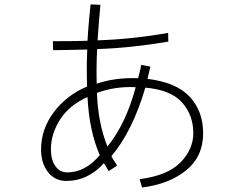

<svg xmlns="http://www.w3.org/2000/svg" viewBox="-20 -795 1040 856"><path d="M163.1 -127.9Q163.1 -219.7 220.2 -295.4Q277.3 -371.1 368.2 -409.2Q365.2 -500 369.1 -574.2Q339.8 -573.2 281.7 -572.3Q223.6 -571.3 216.8 -571.3L215.8 -611.3Q322.3 -611.3 370.1 -613.3Q372.1 -651.4 377.4 -710.4Q382.8 -769.5 383.8 -775.4L427.7 -773.4Q420.9 -702.1 415 -615.2Q570.3 -620.1 729.5 -648.4L730.5 -609.4Q563.5 -581.1 413.1 -576.2Q409.2 -502 411.1 -421.9Q494.1 -450.2 595.7 -446.3Q606.4 -483.4 609.4 -505.9L650.4 -498Q648.4 -491.2 637.7 -443.4Q766.6 -427.7 826.2 -363.3Q885.7 -298.8 885.7 -201.2Q885.7 -97.7 810.5 -36.1Q735.4 25.4 613.3 41L602.5 3.9Q728.5 -12.7 785.2 -71.3Q841.8 -129.9 841.8 -201.2Q841.8 -282.2 791.5 -338.4Q741.2 -394.5 627.9 -404.3Q571.3 -210.9 476.6 -98.6Q481.4 -88.9 502 -56.6L464.8 -32.2Q457 -43.9 443.4 -67.4Q371.1 11.7 276.4 11.7Q224.6 11.7 193.8 -27.8Q163.1 -67.4 163.1 -127.9ZM207 -128.9Q207 -82 227.1 -54.2Q247.1 -26.4 280.3 -26.4Q360.4 -26.4 424.8 -103.5Q377.9 -210 370.1 -362.3Q290 -327.1 248.5 -263.2Q207 -199.2 207 -128.9ZM412.1 -380.9Q417 -246.1 459 -141.6Q541 -242.2 585 -406.2Q495.1 -411.1 412.1 -380.9Z"/></svg>

Font: Gothic A1 ExtraLight
Style: Regular
Weight: 275
Designer: HanYang I&C Co.,Ltd.
Foundry: HanYang I&C Co.,Ltd.
Version: Version 2.50